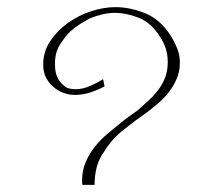

<svg xmlns="http://www.w3.org/2000/svg" viewBox="-20 -597 573 538"><path d="M211 -79Q210 -83 210 -91Q210 -119 220 -142.5Q230 -166 245.5 -185.5Q261 -205 281 -222Q301 -239 321 -255Q332 -264 343.5 -272Q355 -280 366 -288Q382 -302 397 -316Q412 -330 424 -346Q436 -362 443 -380.5Q450 -399 450 -423Q450 -448 442.5 -466.5Q435 -485 427 -496Q403 -534 368 -547.5Q333 -561 303 -561Q286 -561 268 -557Q250 -553 233 -546Q223 -541 207.5 -531.5Q192 -522 176 -508Q162 -494 148 -472Q134 -450 134 -418Q134 -395 140.5 -381Q147 -367 157 -359Q165 -351 174 -349Q183 -347 191 -347Q211 -347 231 -355.5Q251 -364 269 -375L273 -355Q253 -344 231.5 -337.5Q210 -331 190 -331Q174 -331 158.5 -336.5Q143 -342 130 -353Q117 -364 109 -379.5Q101 -395 101 -416Q101 -452 120.5 -481.5Q140 -511 170 -532.5Q200 -554 235.5 -565.5Q271 -577 303 -577Q345 -577 387.5 -559.5Q430 -542 459 -496Q470 -478 477 -460Q484 -442 484 -422Q484 -398 476 -378.5Q468 -359 455.5 -342Q443 -325 426.5 -310.5Q410 -296 393 -283Q361 -261 327 -234Q293 -207 273 -174Q257 -152 251 -128.5Q245 -105 245 -79Z"/></svg>

Font: UN Bangla Thin
Style: Regular
Weight: 100
Designer: Desinged by Rajon, Unicode developed by Rashed (IMGN)
Version: Version 2.000;March 19, 2023;FontCreator 14.0.0.2901 64-bit